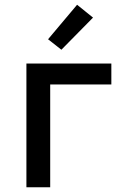

<svg xmlns="http://www.w3.org/2000/svg" viewBox="-20 -787 540 807"><path d="M91 0V-520H448V-432H191V0ZM238 -578 182 -622 304 -767 371 -713Z"/></svg>

Font: Iosevka Term Semibold
Style: Regular
Weight: 600
Monospace: yes
Designer: Belleve Invis
Foundry: Belleve Invis
Version: Version 31.4.0